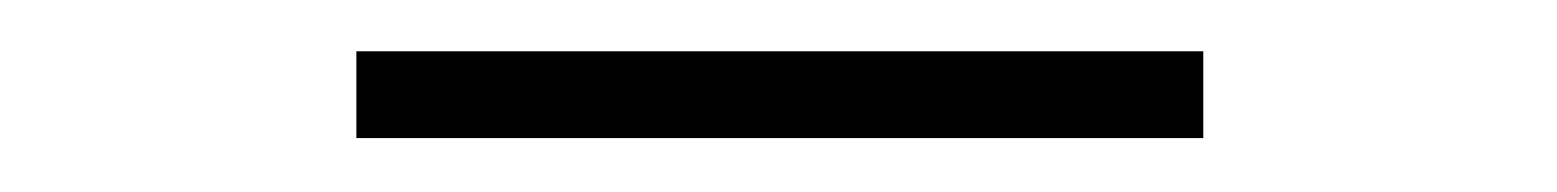

<svg xmlns="http://www.w3.org/2000/svg" viewBox="-20 -326 592 73"><path d="M115.5 -273.5H437.5V-306.5H115.5Z"/></svg>

Font: Spartan ExtraLight
Style: Regular
Weight: 200
Designer: Matt Bailey, Mirko Velimirovic
Foundry: Matt Bailey
Version: Version 1.003; ttfautohint (v1.8.3)